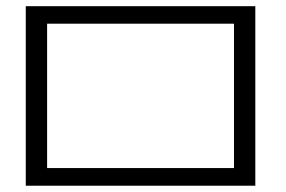

<svg xmlns="http://www.w3.org/2000/svg" viewBox="-20 -591 909 611"><path d="M62 0V-571.3H792.5V0ZM129.9 -56.2H724.6V-515.6H129.9Z"/></svg>

Font: Heebo Light
Style: Regular
Weight: 300
Designer: Oded Ezer
Foundry: Ezer Type House
Version: Version 3.100